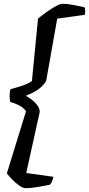

<svg xmlns="http://www.w3.org/2000/svg" viewBox="-20 -820 468 1010"><path d="M114 170Q102 170 83.5 157.5Q65 145 47 127Q29 109 16 92L117 -235Q103 -255 77 -267.5Q51 -280 34 -283Q31 -295 30.5 -313Q30 -331 35 -351Q59 -357 93.5 -368Q128 -379 148 -394L180 -722Q200 -739 225.5 -757Q251 -775 273.5 -787.5Q296 -800 309 -800Q334 -800 366 -794Q398 -788 424 -782Q427 -778 428 -767Q429 -756 426 -742L281 -722L223 -395Q207 -367 178.5 -348Q150 -329 119 -318V-314Q131 -308 147.5 -295.5Q164 -283 176.5 -266Q189 -249 189 -231L118 90L261 110Q257 128 251.5 138Q246 148 242 152Q213 158 176.5 164Q140 170 114 170Z"/></svg>

Font: Texturina 72pt 72pt Regular
Style: Bold Italic
Weight: 700
Italic angle: -11°
Designer: Guillermo Torres Carreño
Foundry: Omnibus-Type
Version: Version 1.002; ttfautohint (v1.8.3)